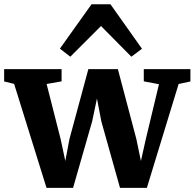

<svg xmlns="http://www.w3.org/2000/svg" viewBox="-22 -877 917 904"><path d="M-2.5 -493.5V-551.5H268V-494L197.5 -481.5L263.5 -222L285.5 -119L305 -222.5L394 -551.5H533L620 -222.5L641.5 -119L664.5 -222L726.5 -480.5L655 -494V-551.5H874.5V-493.5L819 -481.5L669.5 7.5H543L455 -306L434.5 -413L412 -306L322 7.5H197L44.5 -482ZM309 -610 260 -648 409 -857H498L646.5 -647.5L596.5 -610L453.5 -754.5Z"/></svg>

Font: Merriweather 28pt ExtraBold
Style: Regular
Weight: 800
Version: Version 2.100